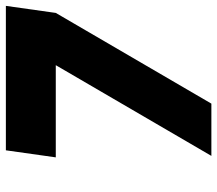

<svg xmlns="http://www.w3.org/2000/svg" viewBox="-63 -677 740 654"><g transform="rotate(-90 307.0 -350.0)"><path d="M98 -530H412L103 0H281L590 -530L614 -700H122Z"/></g></svg>

Font: Unageo
Style: Black-Italic
Weight: 900
Designer: Richard Sepsi
Foundry: Richard Sepsi
Version: Version 2.000